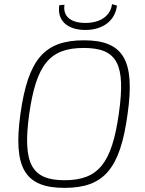

<svg xmlns="http://www.w3.org/2000/svg" viewBox="-20 -897 702 929"><path d="M522 -877C515 -820 465 -786 393 -786C324 -786 283 -817 292 -874L267 -872C255 -799 305 -752 393 -752C478 -752 537 -797 546 -870ZM386 -702C194 -702 116 -609 79 -347C42 -82 102 12 292 12C482 12 561 -79 597 -343C635 -607 576 -702 386 -702ZM385 -665C548 -665 589 -586 555 -347C521 -107 456 -25 292 -25C132 -25 89 -106 121 -343C155 -583 219 -665 385 -665Z"/></svg>

Font: Exo 2 Extra Light
Style: Italic
Weight: 250
Italic angle: -8°
Designer: Natanael Gama
Version: Version 1.001;PS 001.001;hotconv 1.0.88;makeotf.lib2.5.64775